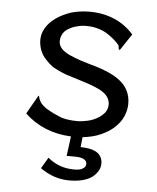

<svg xmlns="http://www.w3.org/2000/svg" viewBox="-49 -510 598 729"><g transform="rotate(5 250.0 -145.5)"><path d="M301 109C301 116 298 122 291 126C284 132 273 134 256 134C218 134 185 122 156 98L131 140C166 165 203 177 242 177C281 177 310 169 330 154C348 139 358 122 358 103C358 70 335 51 290 48L274 47L278 9C303 6 326 1 346 -8C366 -17 383 -27 397 -40C411 -53 422 -67 429 -83C436 -99 440 -115 440 -132C440 -165 428 -193 404 -214C381 -235 340 -254 283 -269C258 -276 237 -283 222 -289C206 -295 194 -301 185 -307C176 -313 170 -319 166 -326C162 -332 160 -339 160 -347C160 -358 163 -367 168 -376C173 -384 180 -391 190 -396C198 -401 209 -406 220 -408C232 -412 244 -413 257 -413C285 -413 310 -406 332 -394C354 -380 371 -366 383 -351C384 -349 385 -346 385 -341C385 -336 387 -334 390 -333L432 -396C389 -444 332 -468 262 -468C237 -468 213 -464 192 -458C170 -450 151 -441 136 -430C120 -419 108 -406 99 -391C90 -376 86 -361 86 -345C86 -330 89 -317 94 -304C99 -292 106 -281 115 -272C124 -262 133 -254 144 -246C155 -240 172 -231 196 -222C205 -219 225 -213 254 -204C297 -191 326 -179 342 -167C358 -155 366 -140 366 -123C366 -112 363 -102 356 -92C349 -84 340 -76 330 -70C318 -63 306 -58 292 -55C279 -52 265 -50 252 -50C239 -50 227 -51 214 -53C201 -55 190 -58 180 -63C158 -72 142 -81 131 -88C120 -96 113 -103 109 -109C105 -115 103 -120 102 -124C101 -129 100 -132 98 -134L57 -62C105 -17 164 7 234 10L224 85H254C285 85 301 93 301 109Z"/></g></svg>

Font: Inconsolatazi4
Style: Regular
Weight: 400
Designer: Raph Levien, Kirill Tkachev
Foundry: Cyreal
Version: Version 1.013